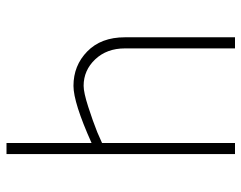

<svg xmlns="http://www.w3.org/2000/svg" viewBox="-98 -662 760 605"><g transform="rotate(-90 282.5 -360.0)"><path d="M134 0H99V-720H134V-452Q261 -509 314 -509Q378 -509 422.5 -465.5Q467 -422 467 -347V0H432V-347Q432 -404 397.5 -440.5Q363 -477 314 -477Q293 -477 248 -462.5Q203 -448 168 -434L134 -419Z"/></g></svg>

Font: TypoPRO Titillium Title
Style: Regular
Weight: 250
Designer: Campivisivi
Foundry: Accademia di Belle Arti di Urbino and students of MA course of Visual design
Version: 1.000